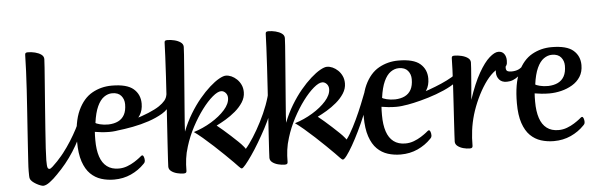

<svg xmlns="http://www.w3.org/2000/svg" viewBox="-49 -921 3420 1099"><g transform="rotate(-5 1661.0 -371.5)"><path d="M159.2 13Q154.3 13 143.1 8.9Q131.9 4.8 119.4 -2.4Q106.9 -9.6 97.5 -18.1Q88.1 -26.5 85.8 -35.1Q84.1 -40.1 83.8 -50.3Q83.5 -60.5 83.5 -78.1Q83.5 -98 85.9 -133.9Q88.2 -169.8 91.2 -216.7Q94.2 -263.6 97.9 -317.4Q101.5 -371.2 105.5 -428.4Q109.5 -485.7 112.9 -541.9Q116.2 -598.2 118.6 -649.5Q120.9 -700.7 121.6 -742.1Q121.6 -749.2 124.8 -752.6Q128 -756 138 -756Q158.3 -756 179 -750.8Q199.7 -745.7 214.2 -735.4Q228.7 -725 228.7 -709.2Q228.7 -700.7 225.9 -660.8Q223 -620.8 218.5 -562.3Q213.9 -503.8 209.1 -438Q204.3 -372.3 199.7 -309.8Q195.2 -247.3 192.3 -199.6Q189.5 -151.9 189.5 -131.3Q189.5 -97.5 192.7 -88.9Q195.9 -80.2 203.9 -80.2Q209.7 -80.2 222.5 -91.8Q235.3 -103.4 250.7 -119.6Q266 -135.9 279.2 -151.7Q292.3 -167.6 298.8 -175.4Q302.3 -179.3 303.7 -181Q305 -182.7 307.3 -182.7Q311.9 -182.7 318.3 -172.1Q324.7 -161.5 324.7 -150Q324.7 -140.8 319.2 -133.8Q308.5 -119 288.3 -94.7Q268.1 -70.4 244.3 -45.5Q220.5 -20.5 198 -3.8Q175.5 13 159.2 13Z M241.8 -43.3Q238.1 -39.6 233.1 -44.6Q228.1 -49.6 225.7 -60.3Q223.2 -71 226.2 -83.8Q229.2 -96.6 241.2 -108.6Q264.2 -132 288.4 -163.3Q312.6 -194.5 334.1 -228.5Q355.5 -262.5 372 -294.1Q388.4 -325.6 396.7 -348.8Q400.6 -357 404.6 -348.4Q408.6 -339.8 411.1 -326.4Q413.6 -313 411.5 -305.8Q398.4 -270.8 381 -235.5Q363.5 -200.3 341.8 -166.5Q320.1 -132.6 294.9 -101.6Q269.7 -70.5 241.8 -43.3Z M567 13Q527.9 13 493.1 2Q458.4 -9 431.8 -35.1Q405.2 -61.3 389.7 -106.9Q374.2 -152.5 374.2 -221.1Q374.2 -334.1 405 -400.5Q435.9 -466.8 487.1 -495.4Q538.3 -524 599.5 -524Q686.5 -524 724 -491.6Q761.5 -459.2 761.5 -406.8Q761.5 -368.2 743.9 -340.4Q726.3 -312.7 696.8 -295.2Q667.3 -277.7 632.8 -269.4Q598.4 -261.1 564.3 -261.1Q540.7 -261.1 518.7 -263.5Q496.7 -266 480.4 -268.7Q479.7 -262.8 479.3 -247.9Q479 -233 479 -220.8Q479 -165.4 491.9 -126.7Q504.7 -88.1 531.4 -67.9Q558.1 -47.6 598.5 -47.6Q624.2 -47.6 647.6 -56.4Q671 -65.2 689.8 -77.2Q708.6 -89.2 719.2 -97.6Q728.6 -105.3 732.2 -108.2Q735.8 -111 738.8 -111Q744.4 -111 747.8 -101.5Q751.1 -91.9 751.1 -80.4Q751.1 -76.4 749.5 -72Q747.9 -67.6 741.6 -61.4Q709.3 -27.7 664.6 -7.3Q619.9 13 567 13ZM488.3 -319.4Q491.7 -315.3 513.4 -309.5Q535.1 -303.8 562 -304.1Q594.5 -305.1 617.9 -316.5Q641.3 -327.9 654.1 -351.2Q666.8 -374.6 666.8 -411.4Q666.8 -439.8 649.9 -460Q633 -480.3 598.3 -480.3Q573.6 -480.3 551.1 -464.5Q528.6 -448.7 512.4 -413.2Q496.1 -377.7 488.3 -319.4Z M606 -264.4Q600.9 -264.4 601 -271.7Q601 -279 605.8 -288.3Q610.6 -297.5 618.4 -300.3Q665.1 -307.6 710.9 -320.8Q756.7 -334.1 795.4 -350.2Q834.1 -366.3 858.2 -382.3Q879.5 -396.9 891.8 -411.6Q904.1 -426.3 907.1 -446.3Q909.5 -456.3 916.9 -449.4Q924.3 -442.5 928.2 -426.3Q932.1 -410.1 921.7 -389.7Q915.4 -376.1 903.1 -363Q890.9 -349.9 872.3 -338.7Q836.3 -317.4 791.9 -302.5Q747.4 -287.7 699.8 -278.6Q652.1 -269.5 606 -264.4Z M966.3 13Q947.7 13 927.9 7.7Q908 2.4 894.9 -8Q881.8 -18.3 881.8 -33.8Q881.8 -40.9 883.8 -75.8Q885.8 -110.6 889.2 -164.8Q892.5 -218.9 896.9 -284.3Q901.2 -349.6 905.6 -418Q909.9 -486.4 913.6 -549.6Q917.3 -612.9 919.6 -663.4Q922 -713.9 922.7 -742.1Q922.7 -749.2 925.9 -752.6Q929.1 -756 939.1 -756Q959.4 -756 980.1 -750.8Q1000.8 -745.7 1015.3 -735.4Q1029.8 -725 1029.8 -709.2Q1029.8 -700.7 1027.4 -664.4Q1025.1 -628 1020.7 -575.8Q1016.4 -523.6 1012.2 -466.4Q1008 -409.2 1003.7 -357.6Q999.3 -305.9 997 -269.7Q994.6 -233.5 994.6 -225.2Q1015.3 -278.4 1043.2 -324.5Q1071 -370.5 1101.5 -407.1Q1132 -443.7 1161.6 -470Q1191.1 -496.4 1215.7 -510.2Q1240.3 -524 1254.9 -524Q1270.9 -524 1287.2 -516.8Q1303.4 -509.5 1317.8 -495.9Q1332.2 -482.2 1340.9 -463.4Q1349.7 -444.7 1349.7 -420.7Q1349.7 -390.5 1332.2 -363.1Q1314.6 -335.8 1287.6 -313Q1260.5 -290.2 1231 -272.6Q1201.4 -255.1 1178.1 -243.8Q1193 -232.2 1213.4 -214.5Q1233.8 -196.9 1255.1 -177.4Q1276.4 -157.9 1294.3 -140.7Q1312.2 -123.5 1321.5 -111.8Q1330.8 -101.8 1335.3 -91.7Q1339.9 -81.6 1339.9 -71.5Q1339.9 -53.7 1332.5 -35Q1325.1 -16.3 1315.1 -1.2Q1307.3 13 1300.1 13Q1295.2 13 1284.2 1.2Q1277.9 -5.8 1258 -26Q1238.2 -46.1 1210.7 -72.7Q1183.2 -99.2 1152.8 -127.5Q1122.3 -155.7 1093.9 -179.8Q1065.4 -203.8 1044.9 -218.2Q1098.1 -234.5 1146.7 -263.9Q1195.4 -293.3 1226.1 -328.1Q1256.9 -362.9 1256.9 -396.2Q1256.9 -413.6 1245.9 -425.7Q1234.8 -437.7 1220.3 -437.7Q1200.5 -437.7 1170.7 -412.4Q1140.9 -387.2 1109.1 -344.8Q1077.4 -302.5 1049 -249Q1020.7 -195.5 1003.5 -139.3Q991.9 -103.3 987.7 -70Q983.4 -36.8 983.4 -0.9Q983.4 6.2 979.7 9.6Q975.9 13 966.3 13Z M1300.6 13Q1294.9 13 1293.4 1.4Q1292 -10.1 1293.8 -26Q1295.5 -42 1299.9 -55.9Q1304.4 -69.7 1310.7 -74.7Q1330.3 -90.5 1354.3 -123.5Q1378.4 -156.5 1402.8 -199.4Q1427.3 -242.3 1448.3 -289.1Q1469.3 -336 1482.4 -381.2Q1495.5 -426.5 1496.5 -462.9Q1496.5 -475.8 1500.9 -473.2Q1505.2 -470.5 1508.8 -454.3Q1512.4 -438 1512.5 -409.8Q1512.5 -381.6 1504.2 -343.8Q1499.8 -317.8 1485 -281.2Q1470.1 -244.6 1448.9 -204.6Q1427.6 -164.7 1404.7 -126Q1381.9 -87.4 1360 -56Q1338.2 -24.6 1322.4 -5.8Q1306.6 13 1300.6 13Z M1547.3 13Q1528.7 13 1508.9 7.7Q1489 2.4 1475.9 -8Q1462.8 -18.3 1462.8 -33.8Q1462.8 -40.9 1464.8 -75.8Q1466.8 -110.6 1470.2 -164.8Q1473.5 -218.9 1477.9 -284.3Q1482.2 -349.6 1486.6 -418Q1490.9 -486.4 1494.6 -549.6Q1498.3 -612.9 1500.6 -663.4Q1503 -713.9 1503.7 -742.1Q1503.7 -749.2 1506.9 -752.6Q1510.1 -756 1520.1 -756Q1540.4 -756 1561.1 -750.8Q1581.8 -745.7 1596.3 -735.4Q1610.8 -725 1610.8 -709.2Q1610.8 -700.7 1608.4 -664.4Q1606.1 -628 1601.7 -575.8Q1597.4 -523.6 1593.2 -466.4Q1589 -409.2 1584.7 -357.6Q1580.3 -305.9 1578 -269.7Q1575.6 -233.5 1575.6 -225.2Q1596.3 -278.4 1624.2 -324.5Q1652 -370.5 1682.5 -407.1Q1713 -443.7 1742.6 -470Q1772.1 -496.4 1796.7 -510.2Q1821.3 -524 1835.9 -524Q1851.9 -524 1868.2 -516.8Q1884.4 -509.5 1898.8 -495.9Q1913.2 -482.2 1921.9 -463.4Q1930.7 -444.7 1930.7 -420.7Q1930.7 -390.5 1913.2 -363.1Q1895.6 -335.8 1868.6 -313Q1841.5 -290.2 1812 -272.6Q1782.4 -255.1 1759.1 -243.8Q1774 -232.2 1794.4 -214.5Q1814.8 -196.9 1836.1 -177.4Q1857.4 -157.9 1875.3 -140.7Q1893.2 -123.5 1902.5 -111.8Q1911.8 -101.8 1916.3 -91.7Q1920.9 -81.6 1920.9 -71.5Q1920.9 -53.7 1913.5 -35Q1906.1 -16.3 1896.1 -1.2Q1888.3 13 1881.1 13Q1876.2 13 1865.2 1.2Q1858.9 -5.8 1839 -26Q1819.2 -46.1 1791.7 -72.7Q1764.2 -99.2 1733.8 -127.5Q1703.3 -155.7 1674.9 -179.8Q1646.4 -203.8 1625.9 -218.2Q1679.1 -234.5 1727.7 -263.9Q1776.4 -293.3 1807.1 -328.1Q1837.9 -362.9 1837.9 -396.2Q1837.9 -413.6 1826.9 -425.7Q1815.8 -437.7 1801.3 -437.7Q1781.5 -437.7 1751.7 -412.4Q1721.9 -387.2 1690.1 -344.8Q1658.4 -302.5 1630 -249Q1601.7 -195.5 1584.5 -139.3Q1572.9 -103.3 1568.7 -70Q1564.4 -36.8 1564.4 -0.9Q1564.4 6.2 1560.7 9.6Q1556.9 13 1547.3 13Z M1881.6 13Q1877.9 13 1876.2 1.8Q1874.4 -9.3 1875.6 -25.2Q1876.9 -41.2 1881 -55.5Q1885 -69.9 1891.4 -76.3Q1912.1 -95 1933 -130.1Q1953.9 -165.3 1973.8 -207.8Q1993.8 -250.3 2010.9 -292.6Q2027.9 -334.9 2040.2 -366.8Q2042.2 -372.8 2045.5 -368.6Q2048.9 -364.4 2051.4 -355.3Q2053.9 -346.1 2054 -335.2Q2054.1 -324.2 2050.7 -314.8Q2038.4 -273.5 2019.7 -228.2Q2001 -182.9 1980.1 -140Q1959.3 -97.2 1939.4 -62.4Q1919.4 -27.6 1904.1 -7.3Q1888.9 13 1881.6 13Z M2214 13Q2174.9 13 2140.1 2Q2105.4 -9 2078.8 -35.1Q2052.2 -61.3 2036.7 -106.9Q2021.2 -152.5 2021.2 -221.1Q2021.2 -334.1 2052 -400.5Q2082.9 -466.8 2134.1 -495.4Q2185.3 -524 2246.5 -524Q2333.5 -524 2371 -491.6Q2408.5 -459.2 2408.5 -406.8Q2408.5 -368.2 2390.9 -340.4Q2373.3 -312.7 2343.8 -295.2Q2314.3 -277.7 2279.8 -269.4Q2245.4 -261.1 2211.3 -261.1Q2187.7 -261.1 2165.7 -263.5Q2143.7 -266 2127.4 -268.7Q2126.7 -262.8 2126.3 -247.9Q2126 -233 2126 -220.8Q2126 -165.4 2138.9 -126.7Q2151.7 -88.1 2178.4 -67.9Q2205.1 -47.6 2245.5 -47.6Q2271.2 -47.6 2294.6 -56.4Q2318 -65.2 2336.8 -77.2Q2355.6 -89.2 2366.2 -97.6Q2375.6 -105.3 2379.2 -108.2Q2382.8 -111 2385.8 -111Q2391.4 -111 2394.8 -101.5Q2398.1 -91.9 2398.1 -80.4Q2398.1 -76.4 2396.5 -72Q2394.9 -67.6 2388.6 -61.4Q2356.3 -27.7 2311.6 -7.3Q2266.9 13 2214 13ZM2135.3 -319.4Q2138.7 -315.3 2160.4 -309.5Q2182.1 -303.8 2209 -304.1Q2241.5 -305.1 2264.9 -316.5Q2288.3 -327.9 2301.1 -351.2Q2313.8 -374.6 2313.8 -411.4Q2313.8 -439.8 2296.9 -460Q2280 -480.3 2245.3 -480.3Q2220.6 -480.3 2198.1 -464.5Q2175.6 -448.7 2159.4 -413.2Q2143.1 -377.7 2135.3 -319.4Z M2253 -264.4Q2245 -263.4 2244.2 -274Q2243.3 -284.6 2251.3 -295.8Q2259.4 -307 2276.4 -308.5Q2301.1 -311.3 2335.4 -320.2Q2369.7 -329.1 2407.1 -342.4Q2444.4 -355.7 2479.6 -371Q2514.7 -386.3 2541.6 -402.2Q2568.4 -418.1 2579.9 -431.9Q2590 -435.4 2591.7 -428.6Q2593.5 -421.8 2589.7 -411.2Q2585.9 -400.6 2579.6 -390.2Q2573.4 -379.9 2567.4 -375.3Q2534.4 -350.6 2489.5 -330.9Q2444.6 -311.3 2398.4 -297.4Q2352.2 -283.4 2313.4 -274.9Q2274.7 -266.4 2253 -264.4Z M2610.7 13Q2592.1 13 2573 7.7Q2553.8 2.4 2540.7 -8Q2527.6 -18.3 2527.6 -33.8Q2527.6 -41.9 2529.5 -73.3Q2531.3 -104.7 2534 -150.8Q2536.7 -197 2540 -249.2Q2543.4 -301.4 2546.1 -352.3Q2548.8 -403.2 2550.6 -444.8Q2552.5 -486.4 2552.5 -510.1Q2552.5 -517.2 2555.6 -520.6Q2558.8 -524 2568.2 -524Q2588.4 -524 2609.5 -518.8Q2630.6 -513.7 2645.1 -503.4Q2659.6 -493 2659.6 -477.2Q2659.6 -466.3 2657.9 -444.2Q2656.2 -422.1 2654.1 -394.7Q2652.1 -367.4 2649.8 -340.2Q2647.4 -313 2645.6 -292.4Q2643.7 -271.8 2643.1 -263.5Q2674.1 -356.7 2706.8 -414.1Q2739.5 -471.5 2769.4 -497.7Q2799.3 -524 2820.8 -524Q2842.6 -524 2853.9 -508.8Q2865.2 -493.6 2865.2 -470Q2865.2 -451.9 2859.2 -441Q2853.1 -430.1 2830.2 -430.1Q2807.4 -430.1 2781.6 -407.8Q2755.7 -385.6 2731.1 -349.2Q2706.5 -312.8 2685.7 -268Q2664.8 -223.1 2651.3 -178Q2638 -132.3 2632.6 -89.1Q2627.1 -45.8 2627.1 -0.9Q2627.1 6.2 2623.4 9.6Q2619.7 13 2610.7 13Z M2854.5 -348.9Q2826 -348.9 2811.4 -366.1Q2796.7 -383.3 2796.7 -407.5Q2796.7 -416.6 2799 -427.2Q2801.2 -437.7 2805.1 -448.1Q2811.9 -466.3 2823.8 -478.1Q2835.7 -489.9 2847.9 -490.6Q2864.9 -490.6 2864.9 -463.6Q2864.9 -448.2 2859.9 -444.3Q2854.9 -440.4 2854.9 -429.7Q2854.9 -414.6 2862.8 -409.9Q2870.6 -405.2 2885.1 -405.2Q2909.4 -405.2 2926.9 -413Q2944.4 -420.9 2958.5 -438.8Q2963.2 -446.4 2968.2 -441.7Q2973.3 -437.1 2970.6 -428.6Q2969.3 -421.8 2963.8 -412.6Q2958.4 -403.5 2948.4 -397.4Q2935.6 -384.7 2921.1 -373.3Q2906.7 -361.9 2890.2 -355.4Q2873.8 -348.9 2854.5 -348.9Z M3094 13Q3054.9 13 3020.1 2Q2985.4 -9 2958.8 -35.1Q2932.2 -61.3 2916.7 -106.9Q2901.2 -152.5 2901.2 -221.1Q2901.2 -334.1 2932 -400.5Q2962.9 -466.8 3014.1 -495.4Q3065.3 -524 3126.5 -524Q3213.5 -524 3251 -491.6Q3288.5 -459.2 3288.5 -406.8Q3288.5 -368.2 3270.9 -340.4Q3253.3 -312.7 3223.8 -295.2Q3194.3 -277.7 3159.8 -269.4Q3125.4 -261.1 3091.3 -261.1Q3067.7 -261.1 3045.7 -263.5Q3023.7 -266 3007.4 -268.7Q3006.7 -262.8 3006.3 -247.9Q3006 -233 3006 -220.8Q3006 -165.4 3018.9 -126.7Q3031.7 -88.1 3058.4 -67.9Q3085.1 -47.6 3125.5 -47.6Q3151.2 -47.6 3174.6 -56.4Q3198 -65.2 3216.8 -77.2Q3235.6 -89.2 3246.2 -97.6Q3255.6 -105.3 3259.2 -108.2Q3262.8 -111 3265.8 -111Q3271.4 -111 3274.8 -101.5Q3278.1 -91.9 3278.1 -80.4Q3278.1 -76.4 3276.5 -72Q3274.9 -67.6 3268.6 -61.4Q3236.3 -27.7 3191.6 -7.3Q3146.9 13 3094 13ZM3015.3 -319.4Q3018.7 -315.3 3040.4 -309.5Q3062.1 -303.8 3089 -304.1Q3121.5 -305.1 3144.9 -316.5Q3168.3 -327.9 3181.1 -351.2Q3193.8 -374.6 3193.8 -411.4Q3193.8 -439.8 3176.9 -460Q3160 -480.3 3125.3 -480.3Q3100.6 -480.3 3078.1 -464.5Q3055.6 -448.7 3039.4 -413.2Q3023.1 -377.7 3015.3 -319.4Z"/></g></svg>

Font: Briem Hand Thin
Style: Regular
Weight: 100
Designer: Gunnlaugur SE Briem, Eben Sorkin
Foundry: Sorkin Type Co.
Version: Version 1.003